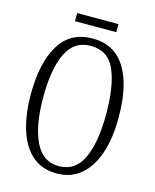

<svg xmlns="http://www.w3.org/2000/svg" viewBox="-124 -917 815 1010"><g transform="rotate(15 283.5 -411.5)"><path d="M283 10Q202 10 149 -36Q96 -82 70 -165Q44 -248 44 -359Q44 -530 103.5 -627.5Q163 -725 284 -725Q401 -725 461.5 -630Q522 -535 522 -358Q522 -245 494 -162.5Q466 -80 412.5 -35Q359 10 283 10ZM283 -30Q373 -30 413.5 -117.5Q454 -205 454 -358Q454 -513 416 -599Q378 -685 284 -685Q193 -685 152 -599Q111 -513 111 -358Q111 -207 153 -118.5Q195 -30 283 -30ZM169 -789V-833H394V-789Z"/></g></svg>

Font: Noto Serif Sinhala ExtraCondensed Light
Style: Regular
Weight: 300
Width: 2
Designer: Jelle Bosma - Monotype Design Team
Foundry: Monotype Imaging Inc.
Version: Version 2.007; ttfautohint (v1.8.4.7-5d5b)